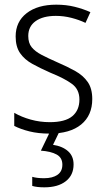

<svg xmlns="http://www.w3.org/2000/svg" viewBox="-20 -562 456 822"><path d="M375 -138Q375 -68 327.5 -29Q280 10 192 10Q144 10 106 0.5Q68 -9 41 -23V-79Q72 -61 111.5 -50Q151 -39 193 -39Q259 -39 289.5 -64.5Q320 -90 320 -136Q320 -179 288.5 -202.5Q257 -226 195 -251Q152 -270 118.5 -288.5Q85 -307 66 -334.5Q47 -362 47 -406Q47 -469 94 -505.5Q141 -542 221 -542Q263 -542 299.5 -533Q336 -524 367 -510L346 -464Q319 -477 286 -485.5Q253 -494 219 -494Q164 -494 132.5 -471.5Q101 -449 101 -408Q101 -378 115.5 -360Q130 -342 157.5 -327.5Q185 -313 226 -295Q268 -277 302 -258Q336 -239 355.5 -211Q375 -183 375 -138ZM295 142Q295 188 261.5 214Q228 240 170 240Q138 240 118 234V195Q138 201 169 201Q205 201 226 186.5Q247 172 247 143Q247 113 222.5 99.5Q198 86 155 83L195 0H235L207 58Q247 64 271 85Q295 106 295 142Z"/></svg>

Font: Noto Sans Myanmar SemiCondensed Light
Style: Regular
Weight: 300
Width: 4
Designer: Monotype Design Team
Foundry: Monotype Imaging Inc.
Version: Version 2.107; ttfautohint (v1.8.4.7-5d5b)